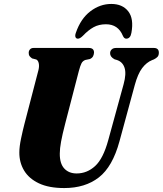

<svg xmlns="http://www.w3.org/2000/svg" viewBox="-20 -943 825 973"><path d="M528.5 -232.5 606.5 -516.5Q621 -569.5 611.2 -599.5Q601.5 -629.5 572.5 -639L560.5 -642.5Q537.5 -655 538 -673.5Q538 -684.5 545.8 -692.2Q553.5 -700 568.5 -700H759.5Q785 -700 785 -676Q785 -662.5 778.5 -655.2Q772 -648 760 -642L751 -638.5Q722.5 -627 700.5 -598Q678.5 -569 663 -512L585.5 -227Q550.5 -98 481 -44Q411.5 10 305.5 10Q227.5 10 177 -14Q126.5 -38 102 -79Q77.5 -120 78 -171Q78 -200 86.8 -241.5Q95.5 -283 104 -315.5L175 -588.5Q179.5 -607 176.5 -621.8Q173.5 -636.5 164 -641.5L142.5 -647Q133 -654 129.2 -659.5Q125.5 -665 125.5 -675.5Q125.5 -685.5 132 -692.8Q138.5 -700 150 -700H430Q456.5 -700 456.5 -676.5Q456 -667 451.8 -658.2Q447.5 -649.5 436 -644L412 -639Q399 -634 392.8 -621.8Q386.5 -609.5 379.5 -583L310.5 -317Q296 -261 289.5 -225.5Q283 -190 283 -165Q282.5 -114 305.8 -89Q329 -64 368.5 -64Q421 -64 462 -101.5Q503 -139 528.5 -232.5ZM517 -820Q481 -820 454 -805Q427 -790 400.5 -762Q385.5 -747 375 -747Q365.5 -747 362.5 -755.2Q359.5 -763.5 364.5 -777Q389 -848.5 438 -885.8Q487 -923 544 -923Q600.5 -923 629.8 -885.8Q659 -848.5 646 -777Q641 -747 619.5 -747Q609 -747 602.5 -762Q578.5 -820 517 -820Z"/></svg>

Font: Fraunces 144pt Soft Black
Style: Italic
Weight: 900
Italic angle: -16°
Version: Version 1.000;[b76b70a41]